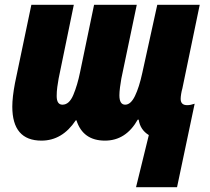

<svg xmlns="http://www.w3.org/2000/svg" viewBox="-20 -573 872 796"><path d="M714 203 787 -143Q770 -137 756 -137Q729 -137 729 -163Q729 -171 731 -183.5Q733 -196 736 -206L808 -553H632L570 -271Q557 -211 539.5 -175Q522 -139 499 -139Q475 -139 475 -178Q475 -191 477.5 -211Q480 -231 483 -247L547 -553H370L312 -274Q301 -220 284 -179.5Q267 -139 239 -139Q215 -139 215 -175Q215 -193 217.5 -212Q220 -231 223 -247L286 -553H110L42 -228Q31 -170 31 -131Q31 10 152 10Q238 10 294 -74H297Q324 10 415 10Q502 10 551 -77H555Q561 -35 597 -13L544 203Z"/></svg>

Font: Noto Sans Display SemiCondensed Black
Style: Italic
Weight: 900
Width: 4
Designer: Monotype Design team
Foundry: Monotype Imaging Inc.
Version: 1.000